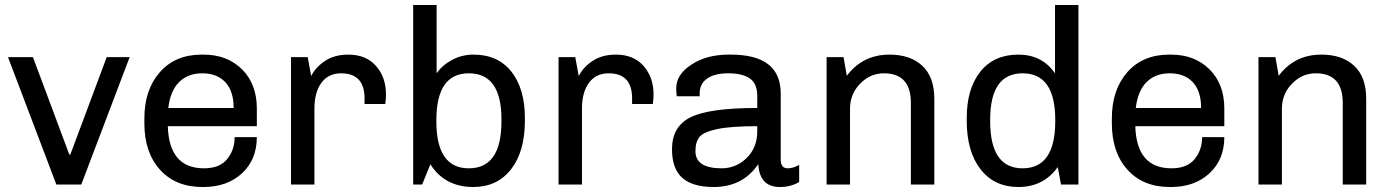

<svg xmlns="http://www.w3.org/2000/svg" viewBox="-20 -740 5577 770"><path d="M112 -511 258 -120H262L408 -511H500L306 0H206L12 -511Z M796 -521Q891 -521 950.5 -462Q1010 -403 1010 -305V-234H653Q658 -65 798 -65Q861 -65 891 -102Q921 -139 921 -190H1010Q1010 -100 950.5 -45Q891 10 796 10H792Q684 10 621.5 -59.5Q559 -129 559 -245V-265Q559 -380 621 -450.5Q683 -521 789 -521ZM791 -446Q734 -446 698.5 -411Q663 -376 655 -307H917Q917 -375 883.5 -410.5Q850 -446 791 -446Z M1377 -521Q1448 -521 1488 -475.5Q1528 -430 1528 -361Q1528 -342 1525 -323H1442V-345Q1442 -446 1348 -446Q1297 -446 1269 -408Q1241 -370 1241 -305V0H1147V-511H1214L1228 -435Q1246 -471 1284 -496Q1322 -521 1377 -521Z M1879 -521Q1977 -521 2031 -452.5Q2085 -384 2085 -267V-256Q2085 -132 2029.5 -61Q1974 10 1878 10Q1764 10 1706 -81L1673 0H1637V-720H1731V-446Q1754 -479 1793.5 -500Q1833 -521 1879 -521ZM1860 -446Q1730 -446 1730 -258V-253Q1730 -65 1860 -65Q1991 -65 1991 -253V-262Q1991 -446 1860 -446Z M2450 -521Q2521 -521 2561 -475.5Q2601 -430 2601 -361Q2601 -342 2598 -323H2515V-345Q2515 -446 2421 -446Q2370 -446 2342 -408Q2314 -370 2314 -305V0H2220V-511H2287L2301 -435Q2319 -471 2357 -496Q2395 -521 2450 -521Z M2911 -521Q3111 -521 3111 -365V-100Q3111 -65 3139 -65Q3162 -65 3185 -79V-10Q3151 10 3108 10Q3026 10 3021 -82Q2959 10 2842 10Q2758 10 2716.5 -26.5Q2675 -63 2675 -142Q2675 -233 2750 -270Q2825 -307 3017 -307V-354Q3017 -405 2987 -425.5Q2957 -446 2900 -446Q2846 -446 2816 -425Q2786 -404 2786 -366V-354H2694Q2692 -368 2692 -387Q2692 -441 2753 -481Q2814 -521 2902 -521ZM3017 -234Q2912 -234 2857 -222.5Q2802 -211 2785.5 -191Q2769 -171 2769 -134Q2769 -65 2874 -65Q2932 -65 2974.5 -106.5Q3017 -148 3017 -214Z M3547 -521Q3631 -521 3679 -476Q3727 -431 3727 -344V0H3633V-327Q3633 -446 3525 -446Q3470 -446 3429.5 -404.5Q3389 -363 3389 -304V0H3295V-511H3363L3376 -436Q3440 -521 3547 -521Z M4064 -521Q4159 -521 4211 -446V-720H4305V0H4235L4222 -70Q4165 10 4064 10Q3968 10 3912.5 -61Q3857 -132 3857 -256V-267Q3857 -384 3911.5 -452.5Q3966 -521 4064 -521ZM4081 -446Q3951 -446 3951 -260V-254Q3951 -65 4081 -65Q4212 -65 4212 -254V-259Q4212 -446 4081 -446Z M4676 -521Q4771 -521 4830.5 -462Q4890 -403 4890 -305V-234H4533Q4538 -65 4678 -65Q4741 -65 4771 -102Q4801 -139 4801 -190H4890Q4890 -100 4830.5 -45Q4771 10 4676 10H4672Q4564 10 4501.5 -59.5Q4439 -129 4439 -245V-265Q4439 -380 4501 -450.5Q4563 -521 4669 -521ZM4671 -446Q4614 -446 4578.5 -411Q4543 -376 4535 -307H4797Q4797 -375 4763.5 -410.5Q4730 -446 4671 -446Z M5279 -521Q5363 -521 5411 -476Q5459 -431 5459 -344V0H5365V-327Q5365 -446 5257 -446Q5202 -446 5161.5 -404.5Q5121 -363 5121 -304V0H5027V-511H5095L5108 -436Q5172 -521 5279 -521Z"/></svg>

Font: Chivo
Style: Regular
Weight: 400
Designer: Hector Gatti
Foundry: Omnibus-Type
Version: Version 1.007;PS 001.007;hotconv 1.0.88;makeotf.lib2.5.64775